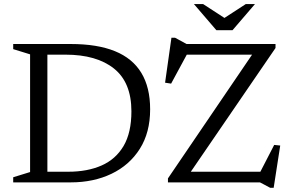

<svg xmlns="http://www.w3.org/2000/svg" viewBox="-20 -891 1420 938"><path d="M622 -347Q622 -488 537 -556Q452 -624 299.5 -624H159.5V-676H325.5Q455.5 -676 541.5 -641Q627.5 -606 670.5 -535Q713.5 -464 713.5 -357Q713.5 -243.5 663 -163.8Q612.5 -84 524.8 -42Q437 0 325.5 0H159.5V-52H313Q407 -52 476.2 -82.5Q545.5 -113 583.8 -178Q622 -243 622 -347ZM44.5 0V-25L127 -50.5V-625.5L44.5 -651V-676H211.5V0ZM1326 -676V-656.5L904 -40L893.5 -52H1252L1319.5 -183L1349 -180L1317 26.5H1300L1250 0H800.5V-19.5L1220 -636.5L1230.5 -624H892.5L816 -482.5L786.5 -487L817.5 -706.5H835.5L891.5 -676ZM1084 -798.5H1069L1180.5 -871H1225.5L1116 -743.5H1037L927.5 -871H972.5Z"/></svg>

Font: Newsreader 16pt 16pt
Style: Regular
Weight: 400
Version: Version 1.003